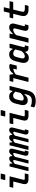

<svg xmlns="http://www.w3.org/2000/svg" viewBox="2184 -3011 1032 5440"><g transform="rotate(-90 2700.0 -291.0)"><path d="M125 -536H414Q425 -536 422 -525Q398 -431 375 -337.5Q352 -244 328 -149Q321 -123 330 -113Q340 -105 363 -105H507Q502 -82 496 -58Q490 -34 484 -11Q481 0 470 0H343Q279 0 246 -21Q213 -42 206 -77Q199 -112 209 -154Q226 -225 243.5 -293Q261 -361 278 -431H110Q99 -431 102 -442Q108 -465 114 -489Q120 -513 125 -536ZM347 -787H494Q505 -787 502 -776L473 -658H326Q315 -658 318 -669Z M704 -536H783Q783 -536 784 -510.5Q785 -485 786 -461H802Q831 -506 861.5 -526.5Q892 -547 927 -547Q965 -547 984 -524.5Q1003 -502 996 -461H1015Q1072 -547 1136 -547Q1179 -547 1197.5 -518Q1216 -489 1203 -438Q1183 -357 1162.5 -277.5Q1142 -198 1122 -120Q1120 -111 1123 -107Q1129 -103 1135 -103H1156Q1150 -80 1144 -57Q1138 -34 1133 -11Q1130 0 1119 0H1091Q1034 0 1017.5 -31Q1001 -62 1011 -105Q1031 -181 1048.5 -250Q1066 -319 1085 -394Q1090 -414 1083.5 -422.5Q1077 -431 1062 -431Q1029 -431 977 -383Q960 -314 936.5 -220.5Q913 -127 881 0H796Q784 0 788 -11Q811 -106 836 -202.5Q861 -299 885 -394Q890 -415 883.5 -423Q877 -431 862 -431Q845 -431 824 -421Q803 -411 777 -387Q755 -298 730 -199Q705 -100 680 0H581Q569 0 573 -11Q599 -118 625.5 -224Q652 -330 679 -436Q686 -464 692.5 -489.5Q699 -515 704 -536Z M1304 -536H1383Q1383 -536 1384 -510.5Q1385 -485 1386 -461H1402Q1431 -506 1461.5 -526.5Q1492 -547 1527 -547Q1565 -547 1584 -524.5Q1603 -502 1596 -461H1615Q1672 -547 1736 -547Q1779 -547 1797.5 -518Q1816 -489 1803 -438Q1783 -357 1762.5 -277.5Q1742 -198 1722 -120Q1720 -111 1723 -107Q1729 -103 1735 -103H1756Q1750 -80 1744 -57Q1738 -34 1733 -11Q1730 0 1719 0H1691Q1634 0 1617.5 -31Q1601 -62 1611 -105Q1631 -181 1648.5 -250Q1666 -319 1685 -394Q1690 -414 1683.5 -422.5Q1677 -431 1662 -431Q1629 -431 1577 -383Q1560 -314 1536.5 -220.5Q1513 -127 1481 0H1396Q1384 0 1388 -11Q1411 -106 1436 -202.5Q1461 -299 1485 -394Q1490 -415 1483.5 -423Q1477 -431 1462 -431Q1445 -431 1424 -421Q1403 -411 1377 -387Q1355 -298 1330 -199Q1305 -100 1280 0H1181Q1169 0 1173 -11Q1199 -118 1225.5 -224Q1252 -330 1279 -436Q1286 -464 1292.5 -489.5Q1299 -515 1304 -536Z M1925 -536H2214Q2225 -536 2222 -525Q2198 -431 2175 -337.5Q2152 -244 2128 -149Q2121 -123 2130 -113Q2140 -105 2163 -105H2307Q2302 -82 2296 -58Q2290 -34 2284 -11Q2281 0 2270 0H2143Q2079 0 2046 -21Q2013 -42 2006 -77Q1999 -112 2009 -154Q2026 -225 2043.5 -293Q2061 -361 2078 -431H1910Q1899 -431 1902 -442Q1908 -465 1914 -489Q1920 -513 1925 -536ZM2147 -787H2294Q2305 -787 2302 -776L2273 -658H2126Q2115 -658 2118 -669Z M2687 -547Q2742 -547 2775.5 -521.5Q2809 -496 2828 -457H2846Q2851 -477 2856 -496.5Q2861 -516 2866 -536H2975Q2986 -536 2983 -525Q2961 -435 2940 -354.5Q2919 -274 2898.5 -193.5Q2878 -113 2855 -22Q2824 103 2750 154Q2676 205 2557 205Q2484 205 2437.5 190Q2391 175 2380 164Q2377 159 2379 153Q2385 129 2390 109Q2395 89 2401 64H2419Q2454 82 2487.5 88.5Q2521 95 2564 95Q2605 95 2636 85Q2667 75 2689 53Q2707 36 2719.5 13.5Q2732 -9 2741 -44Q2745 -61 2749.5 -77.5Q2754 -94 2758 -110H2739Q2711 -70 2671 -45.5Q2631 -21 2577 -21Q2498 -21 2462.5 -77Q2427 -133 2451 -227L2481 -350Q2507 -457 2559 -502Q2611 -547 2687 -547ZM2583 -152Q2599 -136 2630 -136Q2712 -136 2788 -229Q2797 -263 2805.5 -298Q2814 -333 2824 -371Q2794 -407 2767.5 -421Q2741 -435 2709 -435Q2669 -435 2642 -411.5Q2615 -388 2601 -335L2575 -229Q2562 -173 2583 -152Z M3125 -536H3303Q3303 -536 3306 -518Q3309 -500 3313 -476Q3317 -452 3319 -434H3336Q3374 -492 3424 -518Q3474 -544 3535 -544Q3561 -544 3578.5 -539Q3596 -534 3603 -527Q3608 -521 3606 -514L3563 -343Q3560 -332 3549 -332H3450L3455 -349Q3464 -386 3474 -425Q3469 -426 3458 -426Q3429 -426 3390 -410Q3351 -394 3309 -358Q3294 -298 3277 -230.5Q3260 -163 3244 -99Q3237 -73 3231 -48Q3225 -23 3219 0H3109Q3098 0 3101 -11Q3117 -73 3135.5 -147Q3154 -221 3172.5 -295Q3191 -369 3207 -430H3110Q3098 -430 3102 -441Q3108 -465 3113.5 -488.5Q3119 -512 3125 -536Z M3878 -547Q3931 -547 3966 -523Q4001 -499 4023 -452H4039Q4044 -470 4049 -489.5Q4054 -509 4061 -536H4174Q4185 -536 4182 -524Q4158 -427 4132 -324.5Q4106 -222 4084 -134Q4077 -104 4104 -104H4136Q4130 -81 4124 -57Q4118 -33 4112 -10Q4109 0 4099 0H4057Q4008 0 3982.5 -23Q3957 -46 3955 -87H3939Q3909 -40 3869.5 -15Q3830 10 3777 10Q3723 10 3688 -17.5Q3653 -45 3641.5 -95.5Q3630 -146 3647 -213L3685 -360Q3704 -434 3733.5 -474.5Q3763 -515 3800 -531Q3837 -547 3878 -547ZM3781 -120Q3797 -104 3825 -104Q3862 -104 3898 -126Q3934 -148 3975 -200Q3986 -243 3997 -286Q4008 -329 4019 -373Q3996 -400 3967 -416Q3938 -432 3904 -432Q3867 -432 3842.5 -412Q3818 -392 3805 -342L3770 -209Q3755 -146 3781 -120Z M4344 -536H4461Q4473 -536 4469 -525Q4460 -488 4450 -448H4469Q4510 -496 4554 -521.5Q4598 -547 4643 -547Q4707 -547 4735.5 -505Q4764 -463 4747 -394Q4730 -327 4713 -261.5Q4696 -196 4679 -127Q4676 -112 4681 -107Q4685 -103 4697 -103H4730Q4724 -80 4718.5 -57Q4713 -34 4707 -11Q4704 0 4693 0H4639Q4578 0 4558 -38Q4538 -76 4552 -131Q4568 -194 4582.5 -252Q4597 -310 4613 -375Q4628 -432 4576 -432Q4508 -432 4426 -350Q4404 -262 4382 -174.5Q4360 -87 4338 0H4221Q4209 0 4213 -11Q4240 -118 4266.5 -224.5Q4293 -331 4320 -437Q4328 -467 4334 -492Q4340 -517 4344 -536Z M5280 -103Q5273 -79 5268 -57Q5263 -35 5257 -11Q5254 0 5243 0H5138Q5077 0 5033.5 -23Q4990 -46 4973 -93.5Q4956 -141 4974 -212Q4988 -268 5001.5 -323Q5015 -378 5029 -433H4909Q4896 -433 4900 -444Q4906 -469 4911.5 -490Q4917 -511 4923 -536H5055Q5063 -570 5071 -600Q5077 -626 5083.5 -650.5Q5090 -675 5096 -700H5206Q5218 -700 5214 -689Q5204 -651 5194.5 -612.5Q5185 -574 5176 -536H5377Q5389 -536 5385 -525Q5379 -500 5374 -479Q5369 -458 5362 -433H5150Q5136 -377 5122 -321Q5108 -265 5094 -209Q5085 -177 5085.5 -155.5Q5086 -134 5099 -121Q5117 -103 5167 -103Z"/></g></svg>

Font: Recursive Mn Lnr St SmB
Style: Italic
Weight: 600
Italic angle: -15°
Monospace: yes
Version: Version 1.079;hotconv 1.0.112;makeotfexe 2.5.65598; ttfautoh